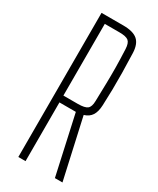

<svg xmlns="http://www.w3.org/2000/svg" viewBox="-204 -861 759 923"><g transform="rotate(30 175.5 -400.0)"><path d="M70 0V-800H191Q246 -800 270.8 -778.2Q295.5 -756.5 297 -707Q299 -649 299.8 -600.2Q300.5 -551.5 299.8 -507.2Q299 -463 297 -418Q295.5 -382 282.2 -361.2Q269 -340.5 241 -332L315 0H273L201 -326H110V0ZM110 -364H190Q228.5 -364 242.5 -375.2Q256.5 -386.5 257 -418Q258.5 -475 259.5 -518.8Q260.5 -562.5 260 -606.2Q259.5 -650 257 -707Q255.5 -739.5 242 -750.8Q228.5 -762 191 -762H110Z"/></g></svg>

Font: Big Shoulders Text Thin Thin
Style: Regular
Weight: 250
Version: Version 2.002